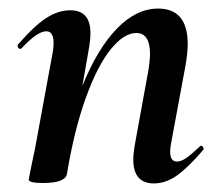

<svg xmlns="http://www.w3.org/2000/svg" viewBox="-20 -419 515 448"><path d="M291 -47Q291 -62 296 -89L325 -248Q330 -276 330 -293Q330 -342 298 -342Q269 -342 238 -303.5Q207 -265 180 -190Q153 -115 136 -12L118 -13Q137 -131 172 -218Q207 -305 252.5 -352Q298 -399 349 -399Q418 -399 418 -316Q418 -297 413 -267L380 -89Q377 -74 377 -65Q377 -42 393 -42Q403 -42 415.5 -51Q428 -60 446 -77Q448 -79 449 -79Q452 -79 454 -75.5Q456 -72 454 -69Q420 -29 393.5 -10Q367 9 339 9Q291 9 291 -47ZM47 0 51 -21Q61 -68 62 -74L103 -297Q105 -306 105 -319Q105 -346 88 -346Q67 -346 30 -306Q29 -305 27 -305Q24 -305 22 -308.5Q20 -312 22 -315Q58 -357 86.5 -376Q115 -395 144 -395Q191 -395 191 -342Q191 -327 188 -309L136 -12Q131 8 80 8Q47 8 47 0Z"/></svg>

Font: Cormorant Garamond
Style: Bold Italic
Weight: 700
Italic angle: -10°
Designer: Christian Thalmann (Catharsis Fonts)
Foundry: Catharsis Fonts
Version: Version 4.000